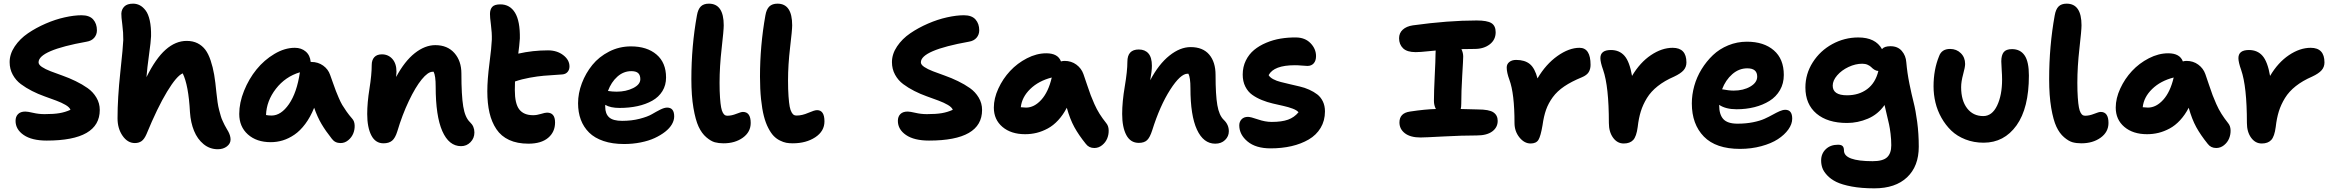

<svg xmlns="http://www.w3.org/2000/svg" viewBox="-20 -780 12873 1060"><path d="M237.8 -3.9Q155.8 -3.9 110.8 -34.7Q65.9 -65.4 65.9 -112.8Q65.9 -136.2 79.6 -150.1Q93.3 -164.1 120.1 -164.1Q132.8 -164.1 163.3 -157Q193.8 -149.9 226.1 -149.9Q276.9 -149.9 308.3 -155.3Q339.8 -160.6 369.1 -173.8Q363.8 -188 342 -200.7Q320.3 -213.4 290.3 -224.6Q260.3 -235.8 225.3 -248.3Q190.4 -260.7 156.7 -277.8Q123 -294.9 95.2 -315.7Q67.4 -336.4 50.3 -367.7Q33.2 -398.9 33.2 -437Q33.2 -481.9 61.5 -523.9Q89.8 -565.9 134.3 -596.2Q178.7 -626.5 232.2 -649.7Q285.6 -672.9 337.4 -684.3Q389.2 -695.8 430.2 -695.8Q474.1 -695.8 494.6 -672.4Q515.1 -648.9 515.1 -612.8Q515.1 -588.9 500.2 -571.5Q485.4 -554.2 458 -549.8Q192.9 -502.4 192.9 -436Q192.9 -422.9 211.4 -410.4Q230 -397.9 259.8 -386.5Q289.6 -375 325.7 -362.3Q361.8 -349.6 397.9 -332Q434.1 -314.5 463.9 -293.5Q493.7 -272.5 512.2 -241.2Q530.8 -210 530.8 -172.9Q530.8 -3.9 237.8 -3.9Z M724.6 9.8Q684.6 9.8 656.7 -30.3Q628.9 -70.3 628.9 -127Q628.9 -238.3 644.3 -381.6Q659.7 -524.9 660.6 -559.1Q661.1 -599.1 655.3 -643.6Q649.4 -688 649.9 -705.1Q650.9 -728.5 666.5 -744.1Q682.1 -759.8 714.8 -759.8Q734.4 -759.8 751.5 -751Q768.6 -742.2 783.7 -722.7Q798.8 -703.1 806.9 -666.5Q814.9 -629.9 814 -580.1Q813 -550.8 802.7 -477.5Q792.5 -404.3 788.6 -354Q839.4 -457 894.3 -505.6Q949.2 -554.2 1010.7 -554.2Q1044.9 -554.2 1070.6 -541.3Q1096.2 -528.3 1113.3 -505.9Q1130.4 -483.4 1142.8 -446.3Q1155.3 -409.2 1162.4 -367.7Q1169.4 -326.2 1174.8 -268.1Q1177.7 -239.7 1181.2 -215.8Q1184.6 -191.9 1189.9 -172.1Q1195.3 -152.3 1199 -139.2Q1202.6 -126 1210 -110.6Q1217.3 -95.2 1220 -89.6Q1222.7 -84 1231.2 -69.6Q1239.7 -55.2 1240.7 -53.2Q1252.9 -29.8 1252.9 -9.8Q1252.9 12.7 1232.7 28.3Q1212.4 43.9 1182.6 43.9Q1138.2 43.9 1104 15.9Q1069.8 -12.2 1051.3 -57.6Q1032.7 -103 1028.8 -160.2Q1021 -309.1 988.8 -375Q955.6 -361.8 902.3 -273.9Q849.1 -186 788.6 -39.1Q776.4 -11.2 761.2 -0.7Q746.1 9.8 724.6 9.8Z M1474.6 4.9Q1396.5 4.9 1348.6 -37.8Q1300.8 -80.6 1300.8 -150.9Q1300.8 -212.9 1327.4 -278.8Q1354 -344.7 1396.2 -396.7Q1438.5 -448.7 1495.1 -482.4Q1551.8 -516.1 1607.4 -516.1Q1643.6 -516.1 1667.7 -495.6Q1691.9 -475.1 1695.3 -438H1698.7Q1735.8 -438 1763.9 -418Q1792 -397.9 1802.7 -366.2Q1807.6 -353 1818.6 -321.5Q1829.6 -290 1834.5 -277.6Q1839.4 -265.1 1849.9 -240.5Q1860.4 -215.8 1869.4 -200.7Q1878.4 -185.5 1892.8 -165Q1907.2 -144.5 1924.3 -125Q1937 -111.3 1938 -88.1Q1939 -64.9 1930.4 -43.5Q1921.9 -22 1902.8 -6.1Q1883.8 9.8 1860.4 9.8Q1829.6 9.8 1812.5 -13.2Q1777.3 -57.6 1754.9 -95.7Q1732.4 -133.8 1714.4 -185.1Q1693.4 -133.3 1665.3 -95.7Q1637.2 -58.1 1605.7 -36.6Q1574.2 -15.1 1541.7 -5.1Q1509.3 4.9 1474.6 4.9ZM1479.5 -142.1Q1531.7 -142.1 1575.4 -205.3Q1619.1 -268.6 1635.7 -380.9Q1555.2 -356.9 1503.2 -289.8Q1451.2 -222.7 1448.7 -145Q1461.9 -142.1 1479.5 -142.1Z M2525.4 26.9Q2458.5 26.9 2421.9 -56.2Q2385.3 -139.2 2385.3 -301.8Q2385.3 -361.8 2374 -383.8H2368.2Q2342.8 -383.8 2308.1 -341.3Q2273.4 -298.8 2237.1 -222.4Q2200.7 -146 2173.3 -54.2Q2162.1 -18.1 2144.8 -3.4Q2127.4 11.2 2097.2 11.2Q2052.7 11.2 2030 -32.7Q2007.3 -76.7 2007.3 -150.9Q2007.3 -212.4 2019.8 -290.5Q2032.2 -368.7 2032.2 -420.9Q2032.2 -448.7 2046.6 -464.4Q2061 -480 2088.4 -480Q2123.5 -480 2146.2 -454.6Q2168.9 -429.2 2168.9 -383.8Q2168.9 -372.6 2167 -355Q2213.9 -442.4 2270 -486.6Q2326.2 -530.8 2383.3 -530.8Q2450.2 -530.8 2488.8 -487.1Q2527.3 -443.4 2527.3 -374Q2527.3 -253.9 2537.4 -192.4Q2547.4 -130.9 2575.2 -105Q2599.1 -82.5 2599.1 -48.8Q2599.1 -17.1 2577.6 4.9Q2556.2 26.9 2525.4 26.9Z M2897.5 13.2Q2835.4 13.2 2791 -7.3Q2746.6 -27.8 2720.5 -66.9Q2694.3 -106 2682.4 -157.5Q2670.4 -209 2670.4 -275.9Q2670.4 -339.8 2682.1 -429.9Q2693.8 -520 2695.3 -561Q2696.3 -598.1 2690.4 -642.8Q2684.6 -687.5 2685.1 -703.1Q2685.1 -728 2697.5 -741.9Q2710 -755.9 2742.2 -755.9Q2795.4 -755.9 2823.5 -709.5Q2851.6 -663.1 2850.1 -567.9Q2847.2 -526.4 2841.3 -483.9Q2921.4 -502 3005.4 -502Q3055.2 -502 3089.6 -475.6Q3124 -449.2 3124 -413.1Q3124 -395 3113.5 -382.8Q3103 -370.6 3084.5 -369.1Q3015.1 -364.7 2981.7 -361.8Q2948.2 -358.9 2904.8 -351.1Q2861.3 -343.3 2823.2 -330.1Q2822.3 -314.9 2822.3 -282.2Q2822.3 -207.5 2846.9 -175.8Q2871.6 -144 2923.3 -144Q2943.8 -144 2966.6 -151.1Q2989.3 -158.2 3000 -158.2Q3044.4 -158.2 3044.4 -104Q3044.4 -51.3 3006.1 -19Q2967.8 13.2 2897.5 13.2Z M3425.3 15.1Q3360.8 15.1 3311.8 -1.5Q3262.7 -18.1 3232.2 -48.3Q3201.7 -78.6 3186.5 -119.4Q3171.4 -160.2 3171.4 -210Q3171.4 -265.1 3192.4 -320.6Q3213.4 -376 3250.2 -421.4Q3287.1 -466.8 3343 -495.4Q3398.9 -523.9 3463.4 -523.9Q3551.8 -523.9 3604.5 -479Q3657.2 -434.1 3657.2 -352.1Q3657.2 -309.6 3637 -276.9Q3616.7 -244.1 3581.1 -224.1Q3545.4 -204.1 3499.8 -194.1Q3454.1 -184.1 3400.4 -184.1Q3350.1 -184.1 3321.3 -201.2V-190.9Q3321.3 -151.9 3342.8 -132.3Q3364.3 -112.8 3414.6 -112.8Q3467.8 -112.8 3511.7 -124.3Q3555.7 -135.7 3578.9 -149.4Q3602.1 -163.1 3624.8 -174.6Q3647.5 -186 3663.1 -186Q3702.1 -186 3702.1 -137.2Q3702.1 -115.7 3689.5 -93.8Q3676.8 -71.8 3652.1 -52.5Q3627.4 -33.2 3594.2 -17.8Q3561 -2.4 3517.1 6.3Q3473.1 15.1 3425.3 15.1ZM3465.3 -387.2Q3422.4 -387.2 3388.4 -356.9Q3354.5 -326.7 3336.4 -277.8Q3360.8 -273.9 3384.3 -273.9Q3436 -273.9 3475.6 -293.7Q3515.1 -313.5 3515.1 -342.8Q3515.1 -365.2 3503.4 -376.2Q3491.7 -387.2 3465.3 -387.2Z M3974.6 11.2Q3947.8 11.2 3926.3 5.4Q3904.8 -0.5 3879.4 -22.2Q3854 -43.9 3836.9 -80.6Q3819.8 -117.2 3808.3 -184.3Q3796.9 -251.5 3796.9 -342.8Q3796.9 -525.4 3827.6 -694.8Q3833.5 -729 3849.1 -744.4Q3864.7 -759.8 3893.6 -759.8Q3975.6 -759.8 3975.6 -640.1Q3975.6 -613.3 3964.1 -512.7Q3952.6 -412.1 3952.6 -323.2Q3952.6 -274.9 3955.1 -240.7Q3957.5 -206.5 3961.2 -187.3Q3964.8 -168 3970.9 -157.5Q3977.1 -147 3982.7 -144Q3988.3 -141.1 3996.6 -141.1Q4019 -141.1 4045.2 -151.6Q4071.3 -162.1 4081.5 -162.1Q4124.5 -162.1 4124.5 -101.1Q4124.5 -51.3 4081.3 -20Q4038.1 11.2 3974.6 11.2Z M4356.4 11.2Q4336.9 11.2 4321 8.3Q4305.2 5.4 4285.9 -4.2Q4266.6 -13.7 4251.5 -29.3Q4236.3 -44.9 4221.7 -73Q4207 -101.1 4197.3 -138.9Q4187.5 -176.8 4181.6 -232.4Q4175.8 -288.1 4175.8 -356.9Q4175.8 -528.3 4205.6 -694.8Q4211.4 -729 4227.5 -744.4Q4243.7 -759.8 4272.5 -759.8Q4353.5 -759.8 4353.5 -640.1Q4353.5 -614.7 4342 -518.3Q4330.6 -421.9 4330.6 -336.9Q4330.6 -285.2 4333.3 -248.3Q4335.9 -211.4 4339.8 -191.2Q4343.8 -170.9 4350.6 -159.4Q4357.4 -147.9 4363.5 -145Q4369.6 -142.1 4378.4 -142.1Q4408.2 -142.1 4442.4 -157Q4476.6 -171.9 4490.7 -171.9Q4531.7 -171.9 4531.7 -109.9Q4531.7 -55.7 4481 -22.2Q4430.2 11.2 4356.4 11.2Z M5108.9 -3.9Q5026.9 -3.9 4981.9 -34.7Q4937 -65.4 4937 -112.8Q4937 -136.2 4950.7 -150.1Q4964.4 -164.1 4991.2 -164.1Q5003.9 -164.1 5034.4 -157Q5064.9 -149.9 5097.2 -149.9Q5147.9 -149.9 5179.4 -155.3Q5210.9 -160.6 5240.2 -173.8Q5234.9 -188 5213.1 -200.7Q5191.4 -213.4 5161.4 -224.6Q5131.3 -235.8 5096.4 -248.3Q5061.5 -260.7 5027.8 -277.8Q4994.1 -294.9 4966.3 -315.7Q4938.5 -336.4 4921.4 -367.7Q4904.3 -398.9 4904.3 -437Q4904.3 -481.9 4932.6 -523.9Q4960.9 -565.9 5005.4 -596.2Q5049.8 -626.5 5103.3 -649.7Q5156.7 -672.9 5208.5 -684.3Q5260.3 -695.8 5301.3 -695.8Q5345.2 -695.8 5365.7 -672.4Q5386.2 -648.9 5386.2 -612.8Q5386.2 -588.9 5371.3 -571.5Q5356.4 -554.2 5329.1 -549.8Q5064 -502.4 5064 -436Q5064 -422.9 5082.5 -410.4Q5101.1 -397.9 5130.9 -386.5Q5160.6 -375 5196.8 -362.3Q5232.9 -349.6 5269 -332Q5305.2 -314.5 5335 -293.5Q5364.7 -272.5 5383.3 -241.2Q5401.9 -210 5401.9 -172.9Q5401.9 -3.9 5108.9 -3.9Z M5639.6 -39.1Q5562 -39.1 5514.4 -79.3Q5466.8 -119.6 5466.8 -186Q5466.8 -236.8 5491.7 -291Q5516.6 -345.2 5556.4 -387.9Q5596.2 -430.7 5649.7 -458.3Q5703.1 -485.8 5756.3 -485.8Q5820.8 -485.8 5837.4 -440.9Q5847.7 -443.8 5857.4 -443.8Q5894.5 -443.8 5922.4 -423.3Q5950.2 -402.8 5961.4 -371.1Q5968.3 -351.6 5981.4 -312.3Q5994.6 -272.9 6001.7 -254.2Q6008.8 -235.4 6021.7 -206.1Q6034.7 -176.8 6050.5 -151.6Q6066.4 -126.5 6087.4 -100.1Q6100.1 -85 6100.8 -61.3Q6101.6 -37.6 6092.8 -15.9Q6084 5.9 6064.7 21.5Q6045.4 37.1 6021.5 37.1Q5991.7 37.1 5974.6 14.2Q5935.5 -34.2 5911.4 -78.1Q5887.2 -122.1 5869.6 -185.1Q5849.1 -145.5 5822 -116.2Q5794.9 -86.9 5764.4 -70.6Q5733.9 -54.2 5703.1 -46.6Q5672.4 -39.1 5639.6 -39.1ZM5644.5 -186Q5689.9 -186 5729 -229.2Q5768.1 -272.5 5786.6 -352.1Q5713.9 -333.5 5667.7 -288.6Q5621.6 -243.7 5615.7 -188Q5633.3 -186 5644.5 -186Z M6689 13.2Q6624 13.2 6588.1 -64.5Q6552.2 -142.1 6552.2 -293Q6552.2 -352.5 6541 -373H6536.1Q6497.1 -373 6440.4 -284.7Q6383.8 -196.3 6341.3 -61Q6328.6 -21 6312.7 -6.1Q6296.9 8.8 6267.1 8.8Q6221.2 8.8 6198.2 -34.4Q6175.3 -77.6 6175.3 -150.9Q6175.3 -217.8 6189.7 -302.7Q6204.1 -387.7 6204.1 -439Q6204.1 -506.8 6267.1 -506.8Q6301.3 -506.8 6320.3 -484.9Q6339.4 -462.9 6339.4 -417Q6339.4 -387.7 6330.1 -336.9Q6377.4 -426.3 6436.3 -473.1Q6495.1 -520 6553.2 -520Q6620.6 -520 6655.8 -478.8Q6690.9 -437.5 6690.9 -366.2Q6690.9 -255.9 6700.7 -199.5Q6710.4 -143.1 6736.3 -118.2Q6764.2 -91.8 6764.2 -55.2Q6764.2 -27.3 6743.4 -7.1Q6722.7 13.2 6689 13.2Z M6994.6 39.1Q6913.1 39.1 6867.4 1Q6821.8 -37.1 6821.8 -87.9Q6821.8 -107.9 6834.5 -121.3Q6847.2 -134.8 6869.6 -134.8Q6884.8 -134.8 6924.8 -120.8Q6964.8 -106.9 7001 -106.9Q7056.6 -106.9 7091.1 -119.4Q7125.5 -131.8 7148.9 -160.2Q7139.2 -171.9 7116.2 -180.4Q7093.3 -189 7065.9 -195.1Q7038.6 -201.2 7007.1 -208.5Q6975.6 -215.8 6946.3 -227.8Q6917 -239.7 6893.3 -256.6Q6869.6 -273.4 6855.2 -302Q6840.8 -330.6 6840.8 -368.2Q6840.8 -410.6 6857.9 -445.6Q6875 -480.5 6903.6 -504.2Q6932.1 -527.8 6970.5 -543.9Q7008.8 -560.1 7050 -566.9Q7091.3 -573.7 7134.8 -573.2Q7185.1 -572.8 7215.3 -541.5Q7245.6 -510.3 7245.6 -470.2Q7245.6 -444.8 7232.9 -430.4Q7220.2 -416 7197.8 -416Q7188 -416 7167.2 -418Q7146.5 -419.9 7128.9 -419.9Q7012.7 -419.9 6983.9 -365.2Q6991.2 -352.5 7009.5 -342.8Q7027.8 -333 7050.8 -327.4Q7073.7 -321.8 7101.1 -315.2Q7128.4 -308.6 7155.5 -302.5Q7182.6 -296.4 7208 -284.9Q7233.4 -273.4 7252.4 -258.8Q7271.5 -244.1 7283.2 -220.2Q7294.9 -196.3 7294.9 -165Q7294.9 -113.8 7271 -74Q7247.1 -34.2 7205.1 -9.8Q7163.1 14.6 7109.9 26.9Q7056.6 39.1 6994.6 39.1Z M7822.3 -21Q7766.6 -21 7736.3 -44.2Q7706.1 -67.4 7706.1 -104Q7706.1 -155.8 7764.2 -164.1Q7848.1 -176.8 7907.2 -178.2Q7896.5 -198.7 7896.5 -223.1Q7896.5 -273.9 7900.9 -361.8Q7905.3 -449.7 7905.3 -481Q7905.3 -495.1 7906.2 -501Q7889.6 -499.5 7865.2 -497.1Q7840.8 -494.6 7825 -493.4Q7809.1 -492.2 7795.4 -492.2Q7748 -492.2 7726.1 -513.4Q7704.1 -534.7 7704.1 -568.8Q7704.1 -597.7 7724.4 -616.2Q7744.6 -634.8 7780.3 -640.1Q7975.1 -667 8132.3 -667Q8190.4 -667 8213.9 -652.3Q8237.3 -637.7 8237.3 -602.1Q8237.3 -560.1 8204.3 -534.9Q8171.4 -509.8 8121.1 -509.8Q8070.3 -509.8 8048.3 -508.8Q8058.1 -488.3 8058.1 -467.8Q8058.1 -451.2 8052.7 -362.8Q8047.4 -274.4 8047.4 -207Q8047.4 -189.9 8044.4 -178.2Q8114.3 -175.8 8138.2 -175.8Q8201.2 -175.8 8224.9 -159.7Q8248.5 -143.6 8248.5 -112.8Q8248.5 -76.7 8218.5 -54.4Q8188.5 -32.2 8133.3 -32.2Q8052.7 -32.2 7949 -26.6Q7845.2 -21 7822.3 -21Z M8430.2 12.2Q8395.5 12.2 8368.4 -21.5Q8341.3 -55.2 8341.3 -101.1Q8341.3 -264.2 8313 -339.8Q8298.3 -379.9 8298.3 -407.2Q8298.3 -426.3 8312.7 -437.7Q8327.1 -449.2 8350.1 -449.2Q8397.9 -449.2 8425.8 -426.5Q8453.6 -403.8 8468.3 -347.2Q8514.2 -425.3 8578.1 -470.7Q8642.1 -516.1 8700.2 -516.1Q8761.2 -516.1 8761.2 -421.9Q8761.2 -398.9 8751 -381.8Q8740.7 -364.7 8712.4 -353Q8655.3 -329.6 8616 -303Q8576.7 -276.4 8552.5 -243.2Q8528.3 -210 8515.6 -174.1Q8502.9 -138.2 8496.1 -88.9Q8485.8 -27.8 8473.4 -7.8Q8460.9 12.2 8430.2 12.2Z M8944.3 12.2Q8908.7 12.2 8885.5 -19.8Q8862.3 -51.8 8862.3 -101.1Q8862.3 -302.7 8830.6 -394Q8815.4 -436.5 8815.4 -459Q8815.4 -503.9 8873.5 -503.9Q8920.4 -503.9 8948.5 -471.9Q8976.6 -439.9 8990.2 -360.8Q9034.2 -435.1 9094.5 -475.6Q9154.8 -516.1 9214.4 -516.1Q9290.5 -516.1 9290.5 -435.1Q9290.5 -410.2 9274.7 -392.1Q9258.8 -374 9222.2 -356.9Q9169.4 -334 9132.1 -304.4Q9094.7 -274.9 9072.5 -238.8Q9050.3 -202.6 9038.6 -164.8Q9026.9 -127 9021.5 -79.1Q9014.6 -26.4 8996.6 -7.1Q8978.5 12.2 8944.3 12.2Z M9586.4 42Q9453.1 42 9386.7 -26.1Q9320.3 -94.2 9320.3 -209Q9320.3 -256.8 9333.7 -305.4Q9347.2 -354 9374 -397.7Q9400.9 -441.4 9436.8 -475.6Q9472.7 -509.8 9521.5 -529.8Q9570.3 -549.8 9624.5 -549.8Q9717.8 -549.8 9772.9 -502.2Q9828.1 -454.6 9828.1 -366.2Q9828.1 -319.3 9806.9 -282.5Q9785.6 -245.6 9749 -222.9Q9712.4 -200.2 9666.3 -188.5Q9620.1 -176.8 9567.4 -176.8Q9507.3 -176.8 9471.2 -201.2V-199.2Q9471.2 -147.5 9494.4 -122.3Q9517.6 -97.2 9572.3 -97.2Q9618.7 -97.2 9657.7 -105Q9696.8 -112.8 9721.9 -124.3Q9747.1 -135.7 9767.1 -147Q9787.1 -158.2 9804.7 -166Q9822.3 -173.8 9836.4 -173.8Q9874.5 -173.8 9874.5 -125Q9874.5 -95.2 9853.3 -65.4Q9832 -35.6 9795.4 -11.7Q9758.8 12.2 9703.6 27.1Q9648.4 42 9586.4 42ZM9626.5 -402.8Q9580.6 -402.8 9543.7 -370.6Q9506.8 -338.4 9487.3 -287.1Q9524.9 -279.8 9551.3 -279.8Q9605 -279.8 9643.1 -302Q9681.2 -324.2 9681.2 -356.9Q9681.2 -402.8 9626.5 -402.8Z M10328.1 259.8Q10257.3 259.8 10203.4 249.8Q10149.4 239.7 10118.2 224.4Q10086.9 209 10067.1 187.5Q10047.4 166 10040.8 146.7Q10034.2 127.4 10034.2 106Q10034.2 68.4 10059.8 43.7Q10085.4 19 10127.4 19Q10145.5 19 10152.8 26.6Q10160.2 34.2 10160.2 50.8Q10160.2 109.9 10318.4 109.9Q10375 109.9 10398.2 88.4Q10421.4 66.9 10421.4 22Q10421.4 -9.8 10417.5 -41.5Q10413.6 -73.2 10409.2 -93.3Q10404.8 -113.3 10396.5 -147.7Q10388.2 -182.1 10384.3 -200.2Q10348.1 -148.4 10292.2 -124.8Q10236.3 -101.1 10177.2 -101.1Q10069.8 -101.1 10008.5 -152.8Q9947.3 -204.6 9947.3 -296.9Q9947.3 -372.1 9988 -436Q10028.8 -500 10095.9 -536.6Q10163.1 -573.2 10239.3 -573.2Q10334.5 -573.2 10370.1 -508.8Q10382.8 -524.9 10417 -524.9Q10457 -524.9 10479.5 -498.8Q10502 -472.7 10504.4 -436Q10509.3 -378.4 10521.5 -318.1Q10533.7 -257.8 10544.7 -215.1Q10555.7 -172.4 10564.5 -107.2Q10573.2 -42 10573.2 29.8Q10573.2 137.7 10508.8 198.7Q10444.3 259.8 10328.1 259.8ZM10098.1 -307.1Q10098.1 -253.9 10177.2 -253.9Q10242.2 -253.9 10288.1 -287.8Q10334 -321.8 10350.1 -388.2Q10338.4 -388.7 10328.4 -395Q10318.4 -401.4 10311.5 -408.7Q10304.7 -416 10291.5 -422.1Q10278.3 -428.2 10261.2 -428.2Q10223.6 -428.2 10185.3 -410.2Q10147 -392.1 10122.6 -363.8Q10098.1 -335.4 10098.1 -307.1Z M10931.2 7.8Q10877 7.8 10830.8 -10.3Q10784.7 -28.3 10752.9 -58.8Q10721.2 -89.4 10698.5 -129.6Q10675.8 -169.9 10665.3 -213.9Q10654.8 -257.8 10654.8 -303.2Q10654.8 -395.5 10685.1 -469.2Q10699.2 -509.8 10746.1 -509.8Q10781.7 -509.8 10805.4 -486.3Q10829.1 -462.9 10829.1 -426.8Q10829.1 -409.7 10818.1 -369.6Q10807.1 -329.6 10807.1 -298.8Q10807.1 -225.1 10840.1 -182.1Q10873 -139.2 10929.2 -139.2Q10978 -139.2 11005.6 -196.8Q11033.2 -254.4 11033.2 -340.8Q11033.2 -364.3 11031 -395.3Q11028.8 -426.3 11028.8 -440.9Q11028.8 -475.1 11042 -491.9Q11055.2 -508.8 11087.9 -508.8Q11133.8 -508.8 11157.5 -474.1Q11181.2 -439.5 11181.2 -362.8Q11181.2 -183.1 11112.8 -87.6Q11044.4 7.8 10931.2 7.8Z M11470.7 11.2Q11443.8 11.2 11422.4 5.4Q11400.9 -0.5 11375.5 -22.2Q11350.1 -43.9 11333 -80.6Q11315.9 -117.2 11304.4 -184.3Q11293 -251.5 11293 -342.8Q11293 -525.4 11323.7 -694.8Q11329.6 -729 11345.2 -744.4Q11360.8 -759.8 11389.6 -759.8Q11471.7 -759.8 11471.7 -640.1Q11471.7 -613.3 11460.2 -512.7Q11448.7 -412.1 11448.7 -323.2Q11448.7 -274.9 11451.2 -240.7Q11453.6 -206.5 11457.3 -187.3Q11460.9 -168 11467 -157.5Q11473.1 -147 11478.8 -144Q11484.4 -141.1 11492.7 -141.1Q11515.1 -141.1 11541.3 -151.6Q11567.4 -162.1 11577.6 -162.1Q11620.6 -162.1 11620.6 -101.1Q11620.6 -51.3 11577.4 -20Q11534.2 11.2 11470.7 11.2Z M11833.5 -39.1Q11755.9 -39.1 11708.3 -79.3Q11660.6 -119.6 11660.6 -186Q11660.6 -236.8 11685.5 -291Q11710.4 -345.2 11750.2 -387.9Q11790 -430.7 11843.5 -458.3Q11897 -485.8 11950.2 -485.8Q12014.6 -485.8 12031.2 -440.9Q12041.5 -443.8 12051.3 -443.8Q12088.4 -443.8 12116.2 -423.3Q12144 -402.8 12155.3 -371.1Q12162.1 -351.6 12175.3 -312.3Q12188.5 -272.9 12195.6 -254.2Q12202.6 -235.4 12215.6 -206.1Q12228.5 -176.8 12244.4 -151.6Q12260.3 -126.5 12281.2 -100.1Q12293.9 -85 12294.7 -61.3Q12295.4 -37.6 12286.6 -15.9Q12277.8 5.9 12258.5 21.5Q12239.3 37.1 12215.3 37.1Q12185.5 37.1 12168.5 14.2Q12129.4 -34.2 12105.2 -78.1Q12081.1 -122.1 12063.5 -185.1Q12043 -145.5 12015.9 -116.2Q11988.8 -86.9 11958.3 -70.6Q11927.7 -54.2 11897 -46.6Q11866.2 -39.1 11833.5 -39.1ZM11838.4 -186Q11883.8 -186 11922.9 -229.2Q11961.9 -272.5 11980.5 -352.1Q11907.7 -333.5 11861.6 -288.6Q11815.4 -243.7 11809.6 -188Q11827.1 -186 11838.4 -186Z M12466.8 12.2Q12431.2 12.2 12408 -19.8Q12384.8 -51.8 12384.8 -101.1Q12384.8 -302.7 12353 -394Q12337.9 -436.5 12337.9 -459Q12337.9 -503.9 12396 -503.9Q12442.9 -503.9 12470.9 -471.9Q12499 -439.9 12512.7 -360.8Q12556.6 -435.1 12616.9 -475.6Q12677.2 -516.1 12736.8 -516.1Q12813 -516.1 12813 -435.1Q12813 -410.2 12797.1 -392.1Q12781.2 -374 12744.6 -356.9Q12691.9 -334 12654.5 -304.4Q12617.2 -274.9 12595 -238.8Q12572.8 -202.6 12561 -164.8Q12549.3 -127 12543.9 -79.1Q12537.1 -26.4 12519 -7.1Q12501 12.2 12466.8 12.2Z"/></svg>

Font: Shantell Sans Irregular
Style: Bold
Weight: 700
Designer: Stephen Nixon, Anya Danilova, Shantell Martin
Foundry: Arrow Type
Version: Version 1.006;[9816181b4]